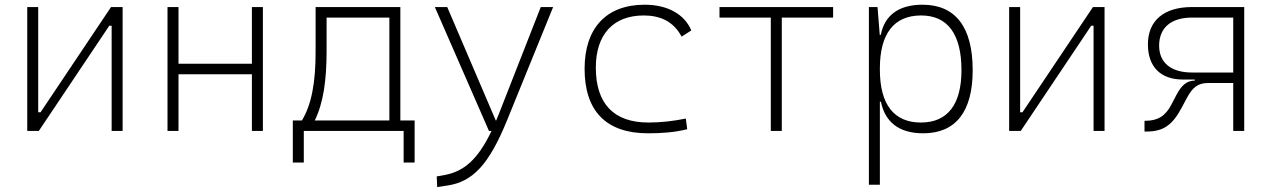

<svg xmlns="http://www.w3.org/2000/svg" viewBox="-20 -547 5313 802"><path d="M93.8 0H142.1L436.5 -439.5H446.3V0H492.2V-517.6H443.8L149.4 -78.1H139.6V-517.6H93.8Z M1032.2 0H1078.1V-517.6H1032.2V-280.8H725.6V-517.6H679.7V0H725.6V-236.8H1032.2Z M1203.1 131.8H1249V0H1666V131.8H1711.9V-43.9H1652.3V-517.6H1298.3V-329.1C1298.3 -203.6 1281.7 -110.8 1241.2 -43.9H1203.1ZM1606.4 -43.9H1294.9C1330.6 -116.7 1344.2 -211.4 1344.2 -332.5V-473.6H1606.4Z M1806.2 234.4 1848.6 228C1954.6 212.4 2022.5 141.1 2098.6 -45.9L2290.5 -517.6H2238.8L2063.5 -70.3C2060.1 -61 2056.2 -52.2 2052.7 -43.9H2050.8L1848.1 -517.6H1796.4L2022.5 0H2033.2C1975.6 120.6 1917 169.4 1836.9 184.1L1804.2 189.9Z M2686.5 9.8C2740.2 9.8 2797.4 6.3 2850.6 -7.3L2844.7 -51.8C2794.4 -41.5 2741.7 -35.2 2688.5 -35.2C2543.9 -35.2 2468.8 -113.8 2468.8 -264.6C2468.8 -403.8 2542.5 -482.4 2668.9 -482.4C2734.4 -482.4 2792 -460 2827.1 -394L2867.7 -419.9C2838.9 -488.3 2767.6 -527.3 2672.9 -527.3C2511.7 -527.3 2421.9 -428.7 2421.9 -259.8C2421.9 -82.5 2512.7 9.8 2686.5 9.8Z M3199.7 0H3245.6V-473.6H3460V-517.6H2985.4V-473.6H3199.7Z M3609.4 224.6H3655.3V-122.1H3659.7C3676.3 -40.5 3731.4 9.8 3836.4 9.8C3972.2 9.8 4043 -80.6 4043 -253.9C4043 -433.6 3971.2 -527.3 3833.5 -527.3C3735.4 -527.3 3675.3 -484.4 3659.2 -401.4H3654.8L3645.5 -517.6H3609.4ZM3655.3 -255.9V-261.2C3655.3 -406.7 3714.4 -482.4 3827.6 -482.4C3938.5 -482.4 3996.1 -404.3 3996.1 -253.9C3996.1 -110.4 3938 -35.2 3826.7 -35.2C3713.9 -35.2 3655.3 -110.8 3655.3 -255.9Z M4195.3 0H4243.7L4538.1 -439.5H4547.9V0H4593.8V-517.6H4545.4L4251 -78.1H4241.2V-517.6H4195.3Z M4920.4 -214.8H4970.7V-210.4C4939 -210.4 4916 -192.4 4894 -150.4L4872.6 -109.4C4848.1 -62.5 4815.9 -42.5 4765.1 -42.5H4760.7V2.4H4770C4838.4 2.4 4877 -23.9 4915.5 -96.2L4936.5 -135.7C4961.4 -182.6 4984.4 -200.2 5025.4 -200.2H5131.3V0H5177.2V-517.6H4959.5C4841.8 -517.6 4774.9 -460.9 4774.9 -361.8C4774.9 -268.6 4827.6 -214.8 4920.4 -214.8ZM5131.3 -244.1H4959.5C4871.6 -244.1 4821.8 -284.7 4821.8 -356.4C4821.8 -431.2 4871.6 -473.6 4959.5 -473.6H5131.3Z"/></svg>

Font: Cascadia Mono PL ExtraLight
Style: Regular
Weight: 200
Monospace: yes
Designer: Aaron Bell
Foundry: Saja Typeworks
Version: Version 2404.023